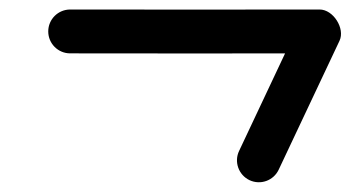

<svg xmlns="http://www.w3.org/2000/svg" viewBox="-20 -329 731 394"><path d="M123.9 -219.5C123.9 -219.5 123.9 -219.5 123.9 -219.5C294.7 -219.3 465.4 -219.1 636.1 -219.5C650.1 -219.5 642.8 -241.9 630.6 -261.1C618.4 -280.3 601.2 -296.3 595.3 -283.7C553.8 -195.5 512.3 -107.3 470.6 -19.2C460 3.2 469.6 30 492 40.7C514.5 51.3 541.3 41.7 551.9 19.2C593.6 -68.9 635.2 -157.1 676.7 -245.3C682.7 -257.9 679.4 -274 671.2 -286.9C663 -299.8 649.9 -309.5 635.9 -309.5C465.3 -309.1 294.7 -309.3 124.1 -309.5C99.2 -309.5 79 -289.4 79 -264.5C79 -239.7 99.1 -219.5 123.9 -219.5Z"/></svg>

Font: FRB American Cursive Guidelines Black
Style: Bold Italic
Weight: 900
Italic angle: -25°
Version: Version 2.0;Modular Font Editor K font №1